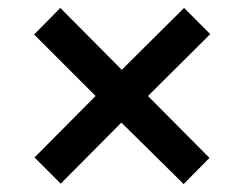

<svg xmlns="http://www.w3.org/2000/svg" viewBox="-20 -595 617 484"><path d="M444 -575 510 -509 353 -353 508 -197 443 -131 286 -286 133 -132 67 -198 221 -353 66 -508 132 -575 287 -419Z"/></svg>

Font: Noto Sans Lao Looped SemiBold
Style: Regular
Weight: 600
Designer: Mark Frömberg, Ben Mitchell
Foundry: The Fontpad Ltd
Version: Version 1.002; ttfautohint (v1.8.4.7-5d5b)